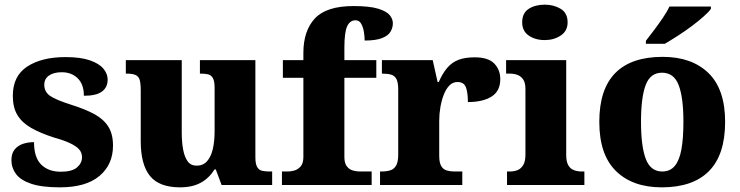

<svg xmlns="http://www.w3.org/2000/svg" viewBox="-20 -794 3176 824"><path d="M237 10Q159 10 113.5 -5.5Q68 -21 48.5 -47.5Q29 -74 29 -107Q29 -135 42.5 -152Q56 -169 78 -176.5Q100 -184 126 -184Q126 -118 157 -87.5Q188 -57 241 -57Q289 -57 310.5 -75.5Q332 -94 332 -119Q332 -139 319.5 -153Q307 -167 280.5 -179.5Q254 -192 211 -204Q152 -223 113 -245.5Q74 -268 54.5 -300.5Q35 -333 35 -383Q35 -468 97 -508.5Q159 -549 261 -549Q326 -549 366 -535Q406 -521 424 -499Q442 -477 442 -453Q442 -419 417.5 -401Q393 -383 340 -383Q340 -432 313.5 -458Q287 -484 245 -484Q211 -484 190.5 -470Q170 -456 170 -430Q170 -400 195 -382.5Q220 -365 290 -343Q344 -326 383.5 -305Q423 -284 444 -252Q465 -220 465 -169Q465 -88 407 -39Q349 10 237 10Z M753 10Q663 10 623.5 -39Q584 -88 584 -188V-406Q584 -436 579.5 -451Q575 -466 562 -472Q549 -478 524 -478H520V-536H760V-226Q760 -184 766 -152Q772 -120 785.5 -101.5Q799 -83 824 -83Q851 -83 868 -101.5Q885 -120 893 -153Q901 -186 901 -232V-418Q901 -446 893.5 -459Q886 -472 873 -475Q860 -478 842 -478H838V-536H1076V-119Q1076 -91 1083.5 -77.5Q1091 -64 1105 -61Q1119 -58 1137 -58H1148V0H931L906 -67H901Q877 -29 841 -9.5Q805 10 753 10Z M1190 0V-58H1216Q1227 -58 1242.5 -62Q1258 -66 1270 -79.5Q1282 -93 1282 -120V-460H1194V-536H1282V-567Q1282 -662 1331.5 -715Q1381 -768 1497 -768Q1567 -768 1603.5 -756.5Q1640 -745 1653 -728.5Q1666 -712 1666 -694Q1666 -675 1656 -658Q1646 -641 1619.5 -630.5Q1593 -620 1545 -620Q1545 -635 1542 -655.5Q1539 -676 1530.5 -691.5Q1522 -707 1506 -707Q1482 -707 1470 -681.5Q1458 -656 1458 -589V-536H1595V-460H1458V-120Q1458 -93 1469 -79.5Q1480 -66 1495.5 -62Q1511 -58 1524 -58H1575V0Z M1611 0V-58H1616Q1639 -58 1655 -63Q1671 -68 1680 -83.5Q1689 -99 1689 -130V-410Q1689 -440 1681.5 -454.5Q1674 -469 1659 -473.5Q1644 -478 1622 -478H1619V-536H1837L1858 -442H1863Q1879 -479 1899.5 -503Q1920 -527 1948.5 -537.5Q1977 -548 2017 -548Q2075 -548 2101 -521.5Q2127 -495 2127 -454Q2127 -403 2089.5 -379.5Q2052 -356 1988 -356Q1988 -397 1979.5 -419.5Q1971 -442 1943 -442Q1923 -442 1908.5 -427Q1894 -412 1884.5 -387.5Q1875 -363 1870 -334Q1865 -305 1865 -276V-125Q1865 -96 1873.5 -81.5Q1882 -67 1897 -62.5Q1912 -58 1930 -58H1964V0Z M2156 0V-58H2168Q2188 -58 2202.5 -64.5Q2217 -71 2226 -86.5Q2235 -102 2235 -130V-412Q2235 -438 2226 -452Q2217 -466 2202 -472Q2187 -478 2168 -478H2152V-536H2410V-128Q2410 -101 2418.5 -85.5Q2427 -70 2442.5 -64Q2458 -58 2477 -58H2488V0ZM2318 -622Q2277 -622 2249 -641.5Q2221 -661 2221 -698Q2221 -738 2249 -756Q2277 -774 2318 -774Q2357 -774 2386.5 -756Q2416 -738 2416 -698Q2416 -661 2386.5 -641.5Q2357 -622 2318 -622Z M2820 10Q2695 10 2623.5 -60Q2552 -130 2552 -271Q2552 -411 2620.5 -480.5Q2689 -550 2824 -550Q2949 -550 3020.5 -480.5Q3092 -411 3092 -271Q3092 -130 3023 -60Q2954 10 2820 10ZM2822 -58Q2856 -58 2876 -82Q2896 -106 2904.5 -153.5Q2913 -201 2913 -271Q2913 -376 2892.5 -429Q2872 -482 2821 -482Q2771 -482 2751 -429Q2731 -376 2731 -271Q2731 -166 2751.5 -112Q2772 -58 2822 -58ZM2752 -619Q2767 -638 2786.5 -664Q2806 -690 2824.5 -717Q2843 -744 2853 -766H3031V-756Q3022 -743 2999.5 -723Q2977 -703 2947.5 -681Q2918 -659 2887.5 -639.5Q2857 -620 2833 -606H2752Z"/></svg>

Font: Noto Rashi Hebrew ExtraBold
Style: Regular
Weight: 800
Version: Version 1.006